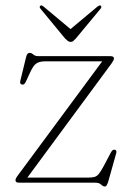

<svg xmlns="http://www.w3.org/2000/svg" viewBox="-20 -667 478 701"><path d="M387 -435 75 -12 61 -18.5H301Q316.5 -18.5 325.5 -21.2Q334.5 -24 341.5 -33Q348.5 -42 358 -59.5L385 -110.5Q388.5 -116.5 391.2 -118.5Q394 -120.5 397 -120.5Q402 -120.5 404 -117.2Q406 -114 404.5 -108.5L375.5 -5Q372 6 369.2 10Q366.5 14 363 14Q356.5 14 349.2 7Q342 0 328.5 0H51Q42.5 0 39.5 -2.5Q36.5 -5 36.5 -8.5Q36.5 -12 38.5 -16.2Q40.5 -20.5 45.5 -27L355 -445.5L359 -443H145Q129.5 -443 119.8 -439Q110 -435 103.2 -426Q96.5 -417 89 -400.5L75 -370Q71.5 -363 68.8 -360.5Q66 -358 62.5 -358Q57.5 -358 55 -361.5Q52.5 -365 54 -371L74 -453.5Q77 -466.5 80.2 -470.2Q83.5 -474 88.5 -474Q95 -474 101.5 -468Q108 -462 120.5 -462H382Q390 -462 393 -459.8Q396 -457.5 396 -453.5Q396 -450.5 394 -446.2Q392 -442 387 -435ZM238.5 -560 138.5 -643.5Q135 -646 132.5 -647Q130 -648 127 -646Q125 -644.5 125 -641.5Q125 -638.5 128 -635L218 -526Q223.5 -520.5 228 -517.2Q232.5 -514 238 -514Q243.5 -514 247.5 -517.2Q251.5 -520.5 256.5 -526L347 -635Q350 -638.5 350 -641.5Q350 -644.5 348 -646Q346 -648 343 -647Q340 -646 336.5 -643.5L236.5 -560Z"/></svg>

Font: Fraunces Thin
Style: Regular
Weight: 250
Version: Version 1.000;[b76b70a41]